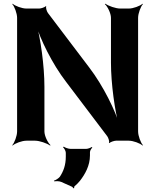

<svg xmlns="http://www.w3.org/2000/svg" viewBox="-20 -757 827 1033"><path d="M723 -50V-661C723 -685 737 -722 749 -735L747 -737C734 -725 697 -711 673 -711H627C603 -711 563 -725 547 -737L544 -735C559 -722 577 -685 577 -661V-420C577 -306 598 -159 621 -76L625 -78C602 -160 535 -296 460 -394L238 -687C232 -695 225 -716 229 -722L226 -724C222 -718 200 -711 191 -711H122C98 -711 61 -725 48 -737L46 -735C58 -722 72 -685 72 -661V-50C72 -26 58 11 46 24L48 26C61 14 98 0 122 0H169C193 0 233 14 249 26L252 24C237 11 219 -26 219 -50V-290C219 -404 198 -551 175 -634L171 -633C194 -550 261 -413 336 -316L557 -24C563 -16 570 5 566 11L569 13C573 7 595 0 604 0H673C697 0 734 14 747 26L749 24C737 11 723 -26 723 -50ZM310 222 368 248C370 249 374 254 374 256L379 255C379 253 379 248 380 246C391 237 401 227 410 216C438 180 464 134 464 79V62C464 53 472 41 477 37L473 34C468 38 453 44 443 44H360C348 44 329 37 323 32L319 35C325 40 334 55 334 65V86C334 132 321 165 302 194C296 202 279 213 270 215L273 219C281 217 299 217 310 222Z"/></svg>

Font: Asimov
Style: EdgeWide
Weight: 500
Designer: Google
Version: Version 2.000980: 2014